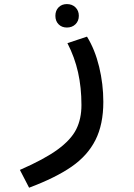

<svg xmlns="http://www.w3.org/2000/svg" viewBox="-20 -674 640 917"><path d="M369 -172.5Q369 -256 352.8 -328.5Q336.5 -401 302 -468L395.5 -499Q433.5 -437.5 453.5 -355Q473.5 -272.5 473.5 -187.5Q473.5 -80 436 -5.5Q398.5 69 322 122Q245.5 175 119 222.5L75 137.5Q192 86.5 255.5 40Q319 -6.5 344 -56.2Q369 -106 369 -172.5ZM244.5 -598.5Q244.5 -623.5 259.8 -639Q275 -654.5 299.5 -654.5Q324.5 -654.5 340.5 -638.8Q356.5 -623 356.5 -598.5Q356.5 -574 340.5 -558.2Q324.5 -542.5 299.5 -542.5Q275 -542.5 259.8 -558Q244.5 -573.5 244.5 -598.5Z"/></svg>

Font: JuliaMono Medium
Style: Regular
Weight: 500
Monospace: yes
Designer: cormullion
Foundry: corm
Version: Version 0.054; ttfautohint (v1.8.4)